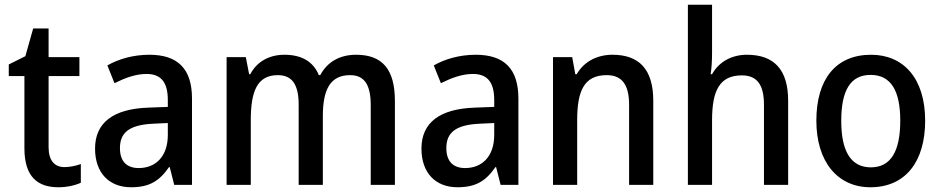

<svg xmlns="http://www.w3.org/2000/svg" viewBox="-20 -780 3971 810"><path d="M252 -75C210 -75 185 -103 185 -159V-459H315V-539H185V-660H120L87 -543L17 -508V-459H83V-154C83 -32 141 10 226 10C263 10 297 2 321 -9V-88C302 -81 276 -75 252 -75Z M610 -549C542 -549 480 -531 433 -504L463 -429C507 -451 552 -468 598 -468C656 -468 688 -437 688 -358V-329L607 -326C457 -321 381 -262 381 -153C381 -51 440 10 533 10C611 10 653 -17 693 -75H696L715 0H790V-364C790 -488 732 -549 610 -549ZM625 -258 688 -261V-211C688 -119 636 -71 565 -71C517 -71 486 -97 486 -155C486 -219 523 -253 625 -258Z M1482 -549C1416 -549 1362 -521 1331 -463H1325C1303 -518 1255 -549 1180 -549C1117 -549 1064 -521 1036 -467H1031L1017 -539H936V0H1038V-273C1038 -393 1064 -463 1152 -463C1212 -463 1240 -424 1240 -338V0H1342V-290C1342 -402 1373 -463 1457 -463C1516 -463 1544 -424 1544 -337V0H1646V-354C1646 -489 1592 -549 1482 -549Z M1987 -549C1919 -549 1857 -531 1810 -504L1840 -429C1884 -451 1929 -468 1975 -468C2033 -468 2065 -437 2065 -358V-329L1984 -326C1834 -321 1758 -262 1758 -153C1758 -51 1817 10 1910 10C1988 10 2030 -17 2070 -75H2073L2092 0H2167V-364C2167 -488 2109 -549 1987 -549ZM2002 -258 2065 -261V-211C2065 -119 2013 -71 1942 -71C1894 -71 1863 -97 1863 -155C1863 -219 1900 -253 2002 -258Z M2564 -549C2500 -549 2444 -521 2413 -467H2407L2394 -539H2313V0H2415V-273C2415 -400 2446 -463 2540 -463C2605 -463 2634 -421 2634 -338V0H2736V-355C2736 -489 2675 -549 2564 -549Z M2984 -558V-760H2882V0H2984V-272C2984 -397 3015 -462 3110 -462C3174 -462 3203 -422 3203 -338V0H3305V-355C3305 -487 3245 -549 3131 -549C3069 -549 3014 -521 2984 -467H2978C2982 -491 2984 -523 2984 -558Z M3883 -271C3883 -450 3791 -549 3655 -549C3507 -549 3424 -447 3424 -271C3424 -97 3514 10 3652 10C3800 10 3883 -98 3883 -271ZM3529 -270C3529 -396 3566 -464 3653 -464C3740 -464 3778 -395 3778 -271C3778 -145 3740 -74 3654 -74C3567 -74 3529 -146 3529 -270Z"/></svg>

Font: Noto Sans Khmer UI SemiCondensed Medium
Style: Regular
Weight: 500
Width: 4
Designer: Danh Hong and the Monotype Design Team
Foundry: Monotype Imaging Inc.
Version: Version 2.002